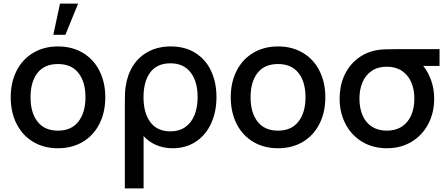

<svg xmlns="http://www.w3.org/2000/svg" viewBox="-20 -815 2508 1075"><path d="M417.5 -795H316L278.5 -620H346ZM40 -270.5Q40 -354.5 73 -419Q106 -483.5 166 -519.2Q226 -555 304.5 -555Q384 -555 444.2 -519Q504.5 -483 537 -418.2Q569.5 -353.5 569.5 -270.5Q569.5 -186.5 536.8 -121.8Q504 -57 444 -21Q384 15 304.5 15Q225 15 165 -21.2Q105 -57.5 72.5 -122.2Q40 -187 40 -270.5ZM458.5 -270.5Q458.5 -357 419 -406.8Q379.5 -456.5 304.5 -456.5Q228.5 -456.5 189.8 -406.5Q151 -356.5 151 -270.5Q151 -183.5 190.5 -133.5Q230 -83.5 304.5 -83.5Q379.5 -83.5 419 -134.2Q458.5 -185 458.5 -270.5Z M679 -233.5Q679 -269 679.8 -290.8Q680.5 -312.5 684 -332.5Q693.5 -398.5 726.2 -448.8Q759 -499 812.8 -527Q866.5 -555 936.5 -555Q1016.5 -555 1074.2 -518.5Q1132 -482 1162 -417.8Q1192 -353.5 1192 -271.5Q1192 -189.5 1162.2 -124.2Q1132.5 -59 1076.8 -22Q1021 15 947 15Q896 15 853.5 -3.5Q811 -22 784 -53.5V240H679ZM1086.5 -271Q1086.5 -358 1047.5 -409.2Q1008.5 -460.5 934 -460.5Q859 -460.5 821.2 -409.5Q783.5 -358.5 783.5 -270.5Q783.5 -182.5 821.8 -131Q860 -79.5 934 -79.5Q983.5 -79.5 1017.8 -103.8Q1052 -128 1069.2 -171.2Q1086.5 -214.5 1086.5 -271Z M1272 -270.5Q1272 -354.5 1305 -419Q1338 -483.5 1398 -519.2Q1458 -555 1536.5 -555Q1616 -555 1676.2 -519Q1736.5 -483 1769 -418.2Q1801.5 -353.5 1801.5 -270.5Q1801.5 -186.5 1768.8 -121.8Q1736 -57 1676 -21Q1616 15 1536.5 15Q1457 15 1397 -21.2Q1337 -57.5 1304.5 -122.2Q1272 -187 1272 -270.5ZM1690.5 -270.5Q1690.5 -357 1651 -406.8Q1611.5 -456.5 1536.5 -456.5Q1460.5 -456.5 1421.8 -406.5Q1383 -356.5 1383 -270.5Q1383 -183.5 1422.5 -133.5Q1462 -83.5 1536.5 -83.5Q1611.5 -83.5 1651 -134.2Q1690.5 -185 1690.5 -270.5Z M2441 -540V-446H2349.5Q2378 -411 2394.5 -363.5Q2411 -316 2411 -263Q2411 -184 2377.8 -120.8Q2344.5 -57.5 2284.2 -21.2Q2224 15 2146 15Q2068 15 2007.8 -21.2Q1947.5 -57.5 1914.5 -121Q1881.5 -184.5 1881.5 -263Q1881.5 -331.5 1906 -388Q1930.5 -444.5 1976.2 -482.2Q2022 -520 2083 -533Q2105 -537.5 2133.2 -538.8Q2161.5 -540 2212.5 -540ZM2300 -263Q2300 -315 2282.2 -355.2Q2264.5 -395.5 2229.8 -418.5Q2195 -441.5 2146 -441.5Q2095.5 -441.5 2061 -418Q2026.5 -394.5 2009.5 -354.2Q1992.5 -314 1992.5 -263Q1992.5 -209 2010.2 -168.5Q2028 -128 2062.5 -105.8Q2097 -83.5 2146 -83.5Q2195.5 -83.5 2230.2 -106.5Q2265 -129.5 2282.5 -170Q2300 -210.5 2300 -263Z"/></svg>

Font: Hauora SemiBold
Style: Regular
Weight: 600
Designer: Wayne Shih
Foundry: WCYS
Version: Version 1.001